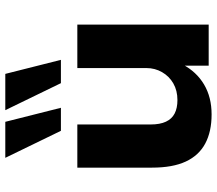

<svg xmlns="http://www.w3.org/2000/svg" viewBox="-67 -741 819 725"><g transform="rotate(-90 342.5 -378.5)"><path d="M273 11Q208 11 163 -13Q118 -37 95 -86.5Q72 -136 72 -214V-496H235V-219Q235 -184 245.5 -161.5Q256 -139 276.5 -128.5Q297 -118 327 -118Q363 -118 390 -133.5Q417 -149 432.5 -176Q448 -203 448 -235V-496H612V0H457V-99H462Q434 -46 386 -17.5Q338 11 273 11ZM391 -558 289 -768H426L479 -558ZM211 -558 109 -768H245L298 -558Z"/></g></svg>

Font: Nunito Sans 10pt SemiExpanded ExtraBold
Style: Regular
Weight: 800
Width: 6
Designer: Vernon Adams
Foundry: Vernon Adams
Version: Version 3.101;gftools[0.9.27]